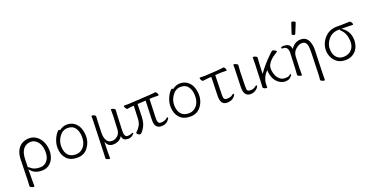

<svg xmlns="http://www.w3.org/2000/svg" viewBox="-31 -1647 5271 2725"><g transform="rotate(-20 2604.5 -284.5)"><path d="M149 184Q149 190 135.5 190Q122 190 103.5 181Q85 172 83 161V158Q87 125 88 71L95 -229Q97 -321 127 -376Q185 -481 310 -481Q366 -481 411 -451.5Q456 -422 485 -371.5Q514 -321 522 -252Q530 -183 509 -121Q488 -59 441 -23Q394 13 327 13Q215 13 160 -61L151 -73L149 79ZM319 -39Q367 -39 402 -66Q477 -124 462 -261Q454 -334 412 -380Q370 -426 316 -426Q245 -426 201.5 -374.5Q158 -323 156 -218L153 -99H158Q166 -99 186 -80Q230 -39 319 -39Z M643 -207Q639 -286 683 -372Q703 -407 721 -428Q739 -449 747.5 -449Q756 -449 764 -438Q820 -481 878.5 -481Q937 -481 981 -453Q1074 -393 1081 -245Q1085 -145 1026 -66Q967 13 863.5 13Q760 13 703.5 -46Q647 -105 643 -207ZM856 -38Q907 -38 945 -65Q1029 -125 1023 -258Q1020 -330 984.5 -380.5Q949 -431 873 -431Q797 -431 746.5 -361Q696 -291 699.5 -207.5Q703 -124 744 -81Q785 -38 856 -38Z M1294 183Q1292 185 1281.5 185Q1271 185 1251.5 176.5Q1232 168 1231 159V157Q1235 108 1235 70L1249 -367Q1252 -435 1250 -473Q1251 -479 1263 -479Q1275 -479 1292.5 -469.5Q1310 -460 1312 -449V-446Q1312 -433 1310 -407Q1308 -381 1307 -359L1302 -193Q1302 -103 1347 -62Q1367 -43 1409 -43Q1451 -43 1490 -76Q1529 -109 1532 -172L1541 -363Q1543 -412 1541 -468Q1541 -471 1552.5 -471Q1564 -471 1583 -462Q1602 -453 1604 -442Q1600 -392 1599 -355L1590 -139Q1589 -104 1591 -89Q1598 -34 1636 -34Q1670 -34 1689 -42.5Q1708 -51 1716 -51Q1736 -51 1712 -27Q1680 8 1632 8Q1556 8 1546 -53L1544 -65L1537 -55Q1515 -21 1479 -5Q1443 11 1405 11Q1335 11 1307 -50L1298 -69L1294 78Q1293 129 1294 183Z M1809 6Q1797 6 1777.5 -11Q1758 -28 1771 -40Q1807 -71 1831.5 -113Q1856 -155 1858 -226L1865 -407L1829 -405Q1804 -404 1790.5 -400.5Q1777 -397 1766 -396H1765Q1755 -396 1744 -412.5Q1733 -429 1731.5 -442Q1730 -455 1738 -455H1781Q1807 -455 1821 -456L2131 -474Q2154 -476 2178 -478Q2202 -480 2214 -482H2217Q2226 -482 2236 -465.5Q2246 -449 2247.5 -436Q2249 -423 2242 -423L2178 -424H2158Q2148 -424 2139 -423L2108 -421L2098 -141Q2093 -50 2143 -50Q2203 -50 2234 -77Q2248 -89 2255.5 -89Q2263 -89 2264 -80.5Q2265 -72 2250 -53Q2212 1 2136 1Q2050 1 2039 -94Q2038 -109 2038 -149L2048 -418L1924 -411L1918 -219Q1916 -126 1875.5 -60Q1835 6 1809 6ZM2039 -94Q2039 -94 2039 -95Z M2350 -207Q2346 -286 2390 -372Q2410 -407 2428 -428Q2446 -449 2454.5 -449Q2463 -449 2471 -438Q2527 -481 2585.5 -481Q2644 -481 2688 -453Q2781 -393 2788 -245Q2792 -145 2733 -66Q2674 13 2570.5 13Q2467 13 2410.5 -46Q2354 -105 2350 -207ZM2563 -38Q2614 -38 2652 -65Q2736 -125 2730 -258Q2727 -330 2691.5 -380.5Q2656 -431 2580 -431Q2504 -431 2453.5 -361Q2403 -291 2406.5 -207.5Q2410 -124 2451 -81Q2492 -38 2563 -38Z M3127 6Q3043 6 3033 -88Q3030 -110 3031 -142L3039 -415L2993 -413Q2974 -412 2948 -408Q2922 -404 2911 -403H2910Q2900 -403 2889.5 -419Q2879 -435 2877.5 -448.5Q2876 -462 2883 -462L2960 -460L3161 -472Q3183 -474 3210.5 -478Q3238 -482 3246.5 -482Q3255 -482 3264.5 -466Q3274 -450 3275.5 -437Q3277 -424 3270 -424L3205 -425H3185Q3175 -425 3167 -424L3100 -420L3093 -136Q3091 -71 3107 -58Q3117 -50 3137 -48H3148Q3202 -48 3228 -72Q3243 -84 3251 -84Q3257 -84 3258 -73.5Q3259 -63 3242 -43Q3201 6 3127 6ZM3228 -72ZM3166 -424H3167Z M3483 6Q3377 6 3383 -143L3390 -364Q3393 -418 3391 -470Q3392 -474 3400.5 -474Q3409 -474 3423 -469Q3454 -458 3456 -443V-442L3457 -440L3450 -353L3445 -135Q3444 -109 3446.5 -83.5Q3449 -58 3466 -52.5Q3483 -47 3499 -47Q3545 -47 3575 -72Q3590 -84 3598 -84Q3604 -84 3605 -73.5Q3606 -63 3589 -43Q3572 -23 3543.5 -8.5Q3515 6 3483 6Z M3733 -1Q3733 2 3721 2Q3709 2 3690.5 -6.5Q3672 -15 3670 -26L3675 -115L3685 -369Q3687 -422 3686 -475Q3686 -478 3698 -478Q3710 -478 3729 -470Q3748 -462 3750 -452V-449Q3747 -414 3744 -360L3737 -206L3747 -219Q3828 -330 3922 -420Q3950 -450 3974 -468Q3978 -470 3985.5 -470Q3993 -470 4006 -464Q4037 -449 4038 -436V-435Q4035 -429 4003.5 -411Q3972 -393 3938.5 -363Q3905 -333 3886 -297Q3867 -261 3872 -211Q3884 -112 3945 -64Q3976 -40 4021.5 -40Q4067 -40 4083.5 -53.5Q4100 -67 4106 -67Q4123 -67 4106.5 -44.5Q4090 -22 4068 -8.5Q4046 5 4005 5Q3964 5 3922.5 -20Q3881 -45 3854.5 -90Q3828 -135 3821 -193L3819 -207V-233L3811 -225Q3775 -190 3756.5 -147Q3738 -104 3735.5 -75Q3733 -46 3733 -1Z M4539 179Q4539 182 4526.5 182Q4514 182 4495 173.5Q4476 165 4475 154L4474 152Q4480 110 4481 65L4491 -274Q4491 -316 4487.5 -346.5Q4484 -377 4466.5 -401.5Q4449 -426 4407.5 -426Q4366 -426 4317 -385.5Q4268 -345 4264 -279L4257 -104V-32Q4257 -21 4256 1Q4256 5 4244 5Q4232 5 4213 -4Q4194 -13 4192 -23V-26Q4197 -73 4198 -112L4207 -330Q4217 -448 4139 -448H4129Q4114 -448 4111 -461Q4109 -478 4153 -478Q4248 -478 4258 -404L4260 -392L4267 -402Q4326 -481 4410.5 -481Q4495 -481 4528 -404Q4554 -346 4551 -270L4540 73ZM4366 -578Q4364 -572 4353 -572Q4342 -572 4329.5 -579Q4317 -586 4317 -590V-594L4368 -750Q4370 -759 4385 -759Q4400 -759 4414.5 -750.5Q4429 -742 4429 -732Q4429 -730 4428 -729Z M4697 -189Q4688 -300 4762.5 -388.5Q4837 -477 4963 -477H5045Q5099 -477 5150 -480H5151Q5162 -480 5173 -462.5Q5184 -445 5185 -434Q5186 -423 5181 -423Q5114 -425 5054 -425H5006L5020 -416Q5059 -391 5088.5 -346Q5118 -301 5123.5 -236.5Q5129 -172 5106 -113.5Q5083 -55 5032.5 -21Q4982 13 4914 13Q4846 13 4801 -14.5Q4756 -42 4729 -89Q4702 -136 4697 -189ZM4998 -67Q5075 -121 5066 -232.5Q5057 -344 4993 -401Q4984 -409 4984 -417V-418L4982 -425H4964Q4866 -425 4807 -352.5Q4748 -280 4755 -193Q4760 -123 4799 -81.5Q4838 -40 4898.5 -40Q4959 -40 4998 -67Z"/></g></svg>

Font: LXGW WenKai TC Light
Style: Regular
Weight: 300
Designer: LXGW / Fontworks Inc.
Foundry: LXGW / Fontworks Inc.
Version: Version 1.330